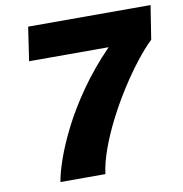

<svg xmlns="http://www.w3.org/2000/svg" viewBox="-81 -799 835 875"><g transform="rotate(-10 336.5 -361.5)"><path d="M128.5 0Q134.5 -39 156 -101.2Q177.5 -163.5 216.2 -240.5Q255 -317.5 313.5 -401.2Q372 -485 451.5 -567H83.5L106.5 -723H673L648.5 -567Q613.5 -533.5 573.8 -482.5Q534 -431.5 495 -370.2Q456 -309 422.8 -244Q389.5 -179 366.5 -116.2Q343.5 -53.5 336.5 0Z"/></g></svg>

Font: Public Sans Thin Black
Style: Italic
Weight: 900
Italic angle: -8°
Version: Version 2.001